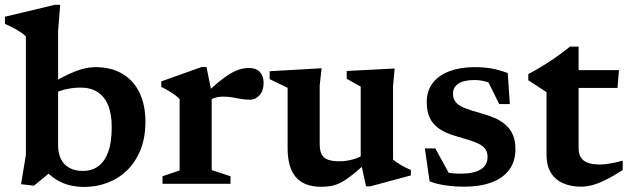

<svg xmlns="http://www.w3.org/2000/svg" viewBox="-31 -742 2542 775"><path d="M146.5 -60H188.5L106 7.5L54 1.5L73.5 -117V-595Q66.5 -602.5 54.2 -610.8Q42 -619 25.2 -628Q8.5 -637 -11 -645.5V-674.5L190 -722.5H212L203.5 -616.5V-156Q203.5 -123.5 215 -100.2Q226.5 -77 249 -64.5Q271.5 -52 304 -52Q340 -52 366 -71.2Q392 -90.5 406 -129.5Q420 -168.5 420 -229Q420 -282 405.2 -317.5Q390.5 -353 362.2 -370.8Q334 -388.5 294.5 -388.5Q273 -388.5 251.2 -385Q229.5 -381.5 209.5 -374.5Q189.5 -367.5 171 -356.5L160 -396Q193.5 -416 221 -430.2Q248.5 -444.5 271.5 -453.5Q294.5 -462.5 314.8 -466.8Q335 -471 353 -471Q419 -471 464.2 -443.5Q509.5 -416 532.8 -366.5Q556 -317 556 -251Q556 -187 536.5 -138Q517 -89 483 -55.5Q449 -22 404.2 -4.8Q359.5 12.5 309 12.5Q277 12.5 249.2 5.5Q221.5 -1.5 196 -17.2Q170.5 -33 146.5 -60Z M973 -467.5Q1004 -467.5 1018.5 -450.8Q1033 -434 1033 -408Q1033 -375.5 1016.5 -357.5Q1000 -339.5 979 -339.5Q957.5 -339.5 940.2 -342.8Q923 -346 906 -349Q889 -352 869 -352Q857 -352 845.2 -349.5Q833.5 -347 822.2 -342Q811 -337 799.5 -328.5L786.5 -352Q820.5 -385 847 -407.2Q873.5 -429.5 895.2 -442.8Q917 -456 936 -461.8Q955 -467.5 973 -467.5ZM823.5 -367.5V-55.5L899.5 -30.5V0H625V-30.5L694 -54V-342Q686.5 -350 675.8 -358Q665 -366 651 -374.5Q637 -383 620 -391V-413.5L783 -471.5H802.5Z M1259.5 -159.5Q1259.5 -134.5 1267.2 -119.2Q1275 -104 1292.5 -97.5Q1310 -91 1339 -91Q1367 -91 1394.2 -98.8Q1421.5 -106.5 1439 -119.5L1455 -92Q1419.5 -59 1393.8 -38.2Q1368 -17.5 1347.5 -6.5Q1327 4.5 1307.8 8.2Q1288.5 12 1266 12Q1196.5 12 1163.2 -27Q1130 -66 1130 -143.5V-387.5L1057.5 -422.5V-454.5L1267 -466.5L1259.5 -397.5ZM1446.5 10 1425 -88.5V-392.5L1368.5 -424V-455.5L1562 -465.5L1555.5 -395V-98Q1560.5 -93.5 1569 -87.5Q1577.5 -81.5 1587.8 -75.5Q1598 -69.5 1608.5 -64.5Q1619 -59.5 1627.5 -56V-34L1464 10Z M1884 -471Q1922.5 -471 1953.2 -465.5Q1984 -460 2018.5 -447L2027 -322H1984L1924 -443L1975 -395Q1951.5 -407 1928.5 -413Q1905.5 -419 1885 -419Q1842 -419 1819.8 -404.8Q1797.5 -390.5 1797.5 -363.5Q1797.5 -342 1809.8 -328.2Q1822 -314.5 1847.8 -304.8Q1873.5 -295 1913 -284Q1943 -276 1968 -264.8Q1993 -253.5 2011.2 -237Q2029.5 -220.5 2039.5 -196.8Q2049.5 -173 2049.5 -140Q2049.5 -90.5 2024.5 -56.8Q1999.5 -23 1953.2 -5.8Q1907 11.5 1843 11.5Q1804 11.5 1767.5 6.2Q1731 1 1703 -10L1684 -143H1726L1798 -12L1729 -58Q1747 -51.5 1763.8 -47.8Q1780.5 -44 1796.5 -42.5Q1812.5 -41 1828 -41Q1881.5 -41 1909.2 -58Q1937 -75 1937 -109Q1937 -128 1927.8 -140.5Q1918.5 -153 1901.5 -161.5Q1884.5 -170 1860.8 -177.2Q1837 -184.5 1808 -193Q1769 -204 1743 -221.5Q1717 -239 1704.2 -265.5Q1691.5 -292 1691.5 -329.5Q1691.5 -375.5 1715.8 -407Q1740 -438.5 1783.8 -454.8Q1827.5 -471 1884 -471Z M2304.5 -144Q2304.5 -110 2325.2 -94Q2346 -78 2388.5 -78Q2408.5 -78 2432 -82Q2455.5 -86 2482.5 -93.5V-55.5Q2443.5 -30.5 2413.5 -15.8Q2383.5 -1 2359.8 5.2Q2336 11.5 2314.5 11.5Q2273 11.5 2241.5 -2.5Q2210 -16.5 2192.5 -45Q2175 -73.5 2175 -117V-370L2101.5 -418V-443Q2117 -451 2134 -460.8Q2151 -470.5 2168.8 -481.8Q2186.5 -493 2204.2 -505Q2222 -517 2238.5 -529.5Q2255 -542 2270 -554H2304.5V-445.5ZM2252 -387 2253 -459H2467.5L2461.5 -387Z"/></svg>

Font: Newsreader SemiBold
Style: Regular
Weight: 600
Designer: Hugues Gentile
Foundry: Production Type
Version: Version 1.003